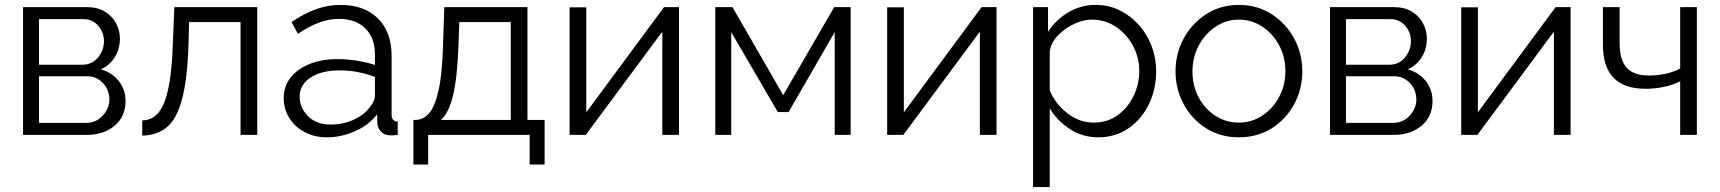

<svg xmlns="http://www.w3.org/2000/svg" viewBox="-20 -550 7015 783"><path d="M74 0V-521H334Q378 -521 408 -502.5Q438 -484 453.5 -454.5Q469 -425 469 -393Q469 -351 448.5 -317.5Q428 -284 391 -267Q436 -255 464 -220Q492 -185 492 -138Q492 -75 447.5 -37.5Q403 0 334 0ZM139 -286H316Q355 -286 379.5 -315.5Q404 -345 404 -382Q404 -418 380.5 -445Q357 -472 320 -472H139ZM139 -49H332Q372 -49 399 -78.5Q426 -108 426 -144Q426 -183 400 -211Q374 -239 336 -239H139Z M560 3V-59Q586 -59 607.5 -73Q629 -87 645.5 -122Q662 -157 672 -219Q682 -281 685 -376L691 -521H1029V0H961V-460H751L749 -370Q744 -225 722 -144Q700 -63 659.5 -30.5Q619 2 560 3Z M1137 -150Q1137 -198 1165 -233.5Q1193 -269 1242.5 -289Q1292 -309 1357 -309Q1395 -309 1436 -302.5Q1477 -296 1509 -285V-329Q1509 -395 1470 -434Q1431 -473 1362 -473Q1321 -473 1280 -457.5Q1239 -442 1195 -412L1169 -460Q1220 -495 1269 -512.5Q1318 -530 1369 -530Q1465 -530 1521 -475Q1577 -420 1577 -323V-82Q1577 -55 1602 -54V0Q1580 3 1571 2Q1546 1 1533 -14Q1520 -29 1519 -46L1518 -84Q1483 -39 1427 -14.5Q1371 10 1313 10Q1262 10 1222 -11.5Q1182 -33 1159.5 -69.5Q1137 -106 1137 -150ZM1486 -110Q1509 -137 1509 -160V-236Q1440 -263 1365 -263Q1292 -263 1247 -234Q1202 -205 1202 -155Q1202 -112 1235.5 -77Q1269 -42 1329 -42Q1378 -42 1420.5 -61Q1463 -80 1486 -110Z M1666 121V-61H1675Q1705 -61 1729 -87Q1753 -113 1768.5 -181.5Q1784 -250 1787 -376L1792 -521H2131V-61H2201V121H2140V0H1726V121ZM1778 -61H2063V-460H1853L1850 -370Q1845 -230 1827 -158.5Q1809 -87 1778 -61Z M2303 0V-520H2371V-92L2688 -521H2749V0H2681V-421L2369 0Z M2897 0V-521H2967L3174 -162L3382 -521H3449V0H3384V-419L3196 -93H3152L2962 -419V0Z M3598 0V-520H3666V-92L3983 -521H4044V0H3976V-421L3664 0Z M4459 10Q4394 10 4342.5 -24Q4291 -58 4261 -108V213H4193V-521H4254V-420Q4285 -469 4336.5 -499.5Q4388 -530 4448 -530Q4502 -530 4547 -507.5Q4592 -485 4625.5 -447Q4659 -409 4677 -360.5Q4695 -312 4695 -260Q4695 -187 4665.5 -125.5Q4636 -64 4582.5 -27Q4529 10 4459 10ZM4440 -50Q4497 -50 4538.5 -80.5Q4580 -111 4603 -159Q4626 -207 4626 -260Q4626 -316 4600 -364Q4574 -412 4530.5 -441Q4487 -470 4432 -470Q4398 -470 4360.5 -452.5Q4323 -435 4294.5 -405.5Q4266 -376 4261 -341V-181Q4284 -126 4333 -88Q4382 -50 4440 -50Z M5032 10Q4957 10 4898.5 -27Q4840 -64 4807 -125.5Q4774 -187 4774 -259Q4774 -332 4807.5 -393.5Q4841 -455 4899.5 -492.5Q4958 -530 5032 -530Q5107 -530 5165.5 -492.5Q5224 -455 5257.5 -393.5Q5291 -332 5291 -259Q5291 -187 5258 -125.5Q5225 -64 5166.5 -27Q5108 10 5032 10ZM4843 -258Q4843 -200 4868.5 -152.5Q4894 -105 4937 -77.5Q4980 -50 5032 -50Q5084 -50 5127 -78Q5170 -106 5196 -154Q5222 -202 5222 -260Q5222 -318 5196 -366Q5170 -414 5127 -442Q5084 -470 5032 -470Q4981 -470 4938 -441.5Q4895 -413 4869 -365Q4843 -317 4843 -258Z M5404 0V-521H5664Q5708 -521 5738 -502.5Q5768 -484 5783.5 -454.5Q5799 -425 5799 -393Q5799 -351 5778.5 -317.5Q5758 -284 5721 -267Q5766 -255 5794 -220Q5822 -185 5822 -138Q5822 -75 5777.5 -37.5Q5733 0 5664 0ZM5469 -286H5646Q5685 -286 5709.5 -315.5Q5734 -345 5734 -382Q5734 -418 5710.5 -445Q5687 -472 5650 -472H5469ZM5469 -49H5662Q5702 -49 5729 -78.5Q5756 -108 5756 -144Q5756 -183 5730 -211Q5704 -239 5666 -239H5469Z M5939 0V-520H6007V-92L6324 -521H6385V0H6317V-421L6005 0Z M6832 0V-218Q6769 -188 6690 -188Q6517 -188 6517 -367V-521H6585V-376Q6585 -306 6613.5 -274Q6642 -242 6705 -242Q6741 -242 6775.5 -250Q6810 -258 6832 -271V-521H6900V0Z"/></svg>

Font: Raleway
Style: Regular
Weight: 400
Designer: Matt McInerney, Pablo Impallari, Rodrigo Fuenzalida
Foundry: Matt McInerney, Pablo Impallari, Rodrigo Fuenzalida
Version: Version 4.101;RELEASE